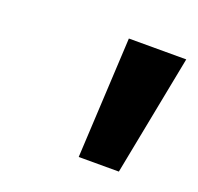

<svg xmlns="http://www.w3.org/2000/svg" viewBox="-64 -929 430 417"><g transform="rotate(20 151.0 -720.5)"><path d="M169.3 -860 154.9 -581H247.7L301.9 -860Z"/></g></svg>

Font: Hussar
Style: BdSuprExtOblOne
Weight: 700
Foundry: Cannot Into Space Fonts
Version: Version 2.00